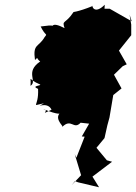

<svg xmlns="http://www.w3.org/2000/svg" viewBox="-20 -766 577 812"><path d="M297 0 310 5 399 26 371 -19 454 -82 432 -88 388 -141 422 -182 434 -236 443 -269 459 -364 494 -392 462 -450 499 -486 516 -494 483 -552 535 -617V-662L528 -704L537 -676L444 -729H422L423 -746C377 -700 366 -746 373 -741C307 -714 280 -714 291 -715C256 -662 241 -683 253 -647C197 -676 193 -658 201 -615C221 -665 207 -661 152 -654C173 -610 183 -627 168 -608C143 -565 118 -582 128 -512C144 -527 130 -521 150 -506C84 -461 140 -423 109 -403C113 -450 95 -431 149 -409C159 -403 108 -404 141 -390C145 -310 106 -318 166 -329C118 -302 179 -343 198 -302C140 -274 195 -300 163 -305C230 -277 235 -288 231 -285C210 -259 257 -225 243 -229C282 -268 291 -215 321 -247L357 -243L326 -189L338 -188L303 -99L296 -114L323 -25L283 17Z"/></svg>

Font: Asimov Aggro
Style: CondIt
Weight: 500
Designer: Google
Version: Version 2.000980; 2014